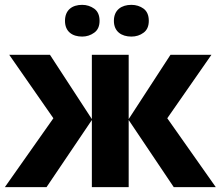

<svg xmlns="http://www.w3.org/2000/svg" viewBox="-22 -772 910 792"><path d="M681.2 -545.9 508.8 -280.8V-545.9H356.9V-280.8L184.1 -545.9H16.1L198.2 -284.2L-2 0H169.9L356.9 -276.9V0H508.8V-276.9L694.8 0H868.2L668 -284.2L850.1 -545.9ZM246.1 -686C246.1 -641.6 276.4 -621.1 316.9 -621.1C335.4 -621.1 352.1 -626.5 366.7 -637.2C381.3 -647.5 388.7 -664.1 388.7 -686C388.7 -709 381.3 -725.6 366.7 -736.3C352.1 -746.6 335.4 -752 316.9 -752C276.4 -752 246.1 -731.4 246.1 -686ZM447.8 -686C447.8 -641.6 479.5 -621.1 520 -621.1C539.1 -621.1 556.2 -626.5 570.3 -637.2C584.5 -647.5 591.8 -664.1 591.8 -686C591.8 -709 584.5 -725.6 570.3 -736.3C556.2 -746.6 539.1 -752 520 -752C479.5 -752 447.8 -731.4 447.8 -686Z"/></svg>

Font: Avrile Sans
Style: Bold
Weight: 700
Designer: Monotype Design Team, Google (font), Stefan Peev (BGR Cyrillic), Cristiano Sobral (main changes)
Foundry: The Avrile Sans Project Authors
Version: Version 3.110